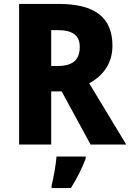

<svg xmlns="http://www.w3.org/2000/svg" viewBox="-20 -734 661 975"><path d="M279 -714H77V0H240V-270H293L440 0H621L433 -311C503 -349 551 -411 551 -502C551 -644 463 -714 279 -714ZM272 -581C349 -581 385 -555 385 -495C385 -430 349 -399 274 -399H240V-581ZM415 72V61H267C264 102 252 169 242 208V221H340C372 170 396 121 415 72Z"/></svg>

Font: Noto Sans Gurmukhi UI SemiCondensed ExtraBold
Style: Regular
Weight: 800
Width: 4
Designer: Jelle Bosma - Monotype Design Team
Foundry: Monotype Imaging Inc.
Version: Version 2.004